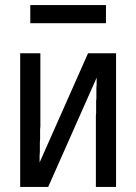

<svg xmlns="http://www.w3.org/2000/svg" viewBox="-20 -741 540 761"><path d="M60 0V-530H140V-318V-308V-298V-288V-278V-268V-258V-248V-239L139 -229V-219V-209V-199V-189L138 -179V-169V-159V-149V-139L137 -124V-114V-97L329 -530H406H440V0H360V-212V-222V-232V-242V-252V-262V-272V-282L361 -292V-301V-311V-321V-331V-341L362 -351V-361V-371V-381V-391L363 -406V-416V-433L171 0H94ZM100 -649V-721H400V-649Z"/></svg>

Font: Iosevka SS08
Style: Regular
Weight: 400
Monospace: yes
Designer: Belleve Invis
Foundry: Belleve Invis
Version: 2.1.0; ttfautohint (v1.8.2)